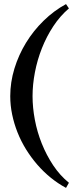

<svg xmlns="http://www.w3.org/2000/svg" viewBox="-20 -767 355 933"><path d="M314.9 121.1 300.8 146Q261.7 125 226.3 96.2Q190.9 67.4 160.9 32.7Q130.9 -2 106.4 -41.5Q82 -81.1 65.2 -123.5Q48.3 -166 39.1 -210.4Q29.8 -254.9 29.8 -299.8Q29.8 -367.2 50 -433.6Q70.3 -500 106.4 -559.1Q142.6 -618.2 192.4 -666.7Q242.2 -715.3 300.8 -747.1L314.9 -726.1Q272 -689.5 239 -639.4Q206.1 -589.4 183.6 -532.5Q161.1 -475.6 149.7 -415.8Q138.2 -356 138.2 -299.8Q138.2 -244.1 149.4 -184.8Q160.6 -125.5 183.1 -69.3Q205.6 -13.2 238.5 36.4Q271.5 85.9 314.9 121.1Z"/></svg>

Font: Redressed
Style: Regular
Weight: 400
Designer: Astigmatic (AOETI)
Foundry: Astigmatic (AOETI)
Version: Version 1.000